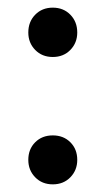

<svg xmlns="http://www.w3.org/2000/svg" viewBox="-20 -485 274 502"><path d="M54 -400Q54 -428 72 -446.5Q90 -465 118 -465Q146 -465 164 -446.5Q182 -428 182 -400Q182 -373 164 -354.5Q146 -336 118 -336Q90 -336 72 -354.5Q54 -373 54 -400ZM54 -67Q54 -95 72 -113Q90 -131 118 -131Q146 -131 164 -113Q182 -95 182 -67Q182 -40 164 -21.5Q146 -3 118 -3Q90 -3 72 -21.5Q54 -40 54 -67Z"/></svg>

Font: Barlow Condensed Medium
Style: Regular
Weight: 500
Width: 3
Designer: Jeremy Tribby
Foundry: Tribby Type
Version: Version 1.422;hotconv 1.0.109;makeotfexe 2.5.65596